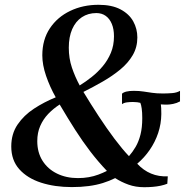

<svg xmlns="http://www.w3.org/2000/svg" viewBox="-20 -772 782 801"><path d="M279.5 8.5Q208.5 8.5 151.2 -10Q94 -28.5 60.5 -66Q27 -103.5 27 -161Q27 -213.5 53.2 -252.2Q79.5 -291 122 -318.8Q164.5 -346.5 212.5 -366Q188 -409.5 172.2 -455.5Q156.5 -501.5 156.5 -541Q156.5 -606.5 188 -653.8Q219.5 -701 272.8 -726.5Q326 -752 391 -752Q446.5 -752 482.5 -733Q518.5 -714 535.8 -683Q553 -652 553 -615.5Q553 -575 533.8 -542Q514.5 -509 481.8 -482Q449 -455 409 -432Q369 -409 328 -388.5Q358.5 -338 391.8 -287.2Q425 -236.5 457.5 -193.2Q490 -150 518 -120.5Q533 -137.5 545.8 -159.2Q558.5 -181 566 -210.2Q573.5 -239.5 573.5 -279Q573.5 -303.5 571.2 -319.2Q569 -335 565.5 -343Q560 -344.5 552.2 -345.5Q544.5 -346.5 534.5 -346.5Q522 -346.5 509.8 -345Q497.5 -343.5 489 -337.5V-381Q495 -387 507.5 -390Q520 -393 538 -393Q561 -393 578.5 -390.2Q596 -387.5 614.8 -384.8Q633.5 -382 659.5 -382Q677.5 -382 697.5 -383.5Q717.5 -385 731 -393V-349Q717.5 -341.5 702.2 -338.5Q687 -335.5 676.5 -335.5Q670.5 -335.5 663.8 -335.8Q657 -336 651 -336.5Q652 -331 652.5 -321Q653 -311 653 -296Q652.5 -255 639.8 -217Q627 -179 604.5 -146.5Q582 -114 552.5 -89Q578.5 -61 610.5 -47.8Q642.5 -34.5 680 -36.5L678 -5.5Q665.5 -0.5 650.2 2.8Q635 6 617.8 7.5Q600.5 9 581.5 9Q545.5 9 515.8 -1.8Q486 -12.5 460.5 -29Q436.5 -17 409.2 -8.5Q382 0 350 4.2Q318 8.5 279.5 8.5ZM305 -29Q329 -29 350.2 -32.8Q371.5 -36.5 390.2 -43.5Q409 -50.5 426 -59Q388.5 -98.5 356.8 -140Q325 -181.5 294.2 -229.5Q263.5 -277.5 229 -336Q202.5 -319 181.2 -296.8Q160 -274.5 147.8 -246.5Q135.5 -218.5 135.5 -183Q135.5 -136 157.5 -101.2Q179.5 -66.5 218 -47.8Q256.5 -29 305 -29ZM312.5 -415.5Q337.5 -431 362.5 -450.8Q387.5 -470.5 408.5 -495.5Q429.5 -520.5 442.5 -551.5Q455.5 -582.5 455.5 -620.5Q455.5 -650.5 446.5 -672.2Q437.5 -694 421 -705.8Q404.5 -717.5 382 -717.5Q347.5 -717.5 321.5 -700.2Q295.5 -683 281.2 -650.5Q267 -618 267 -573Q267 -528.5 280 -490Q293 -451.5 312.5 -415.5Z"/></svg>

Font: Merriweather 96pt Medium
Style: Italic
Weight: 500
Italic angle: -7.8°
Version: Version 2.101